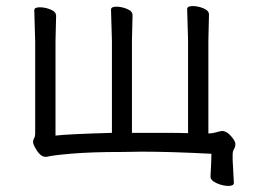

<svg xmlns="http://www.w3.org/2000/svg" viewBox="-20 -502 841 633"><path d="M747 25 751 100V101Q751 111 733 111Q715 111 694.5 102Q674 93 674 80V79Q677 28 677 5Q544 -2 447 -2L382 -1Q282 -1 217 4.5Q152 10 134 15H130Q112 15 96 -15Q89 -27 89 -34Q89 -41 92.5 -46.5Q96 -52 96 -64V-366L93 -468Q93 -478 111 -478Q129 -478 147 -470.5Q165 -463 165 -450L163 -366V-55Q206 -60 349 -64V-368L346 -470Q346 -480 363.5 -480Q381 -480 399 -472.5Q417 -465 417 -452L415 -368V-64H529Q575 -64 600 -63V-370L597 -472Q597 -482 615 -482Q633 -482 651 -474.5Q669 -467 669 -454L667 -370V-62Q680 -62 691.5 -65.5Q703 -69 711 -70H713Q727 -70 741.5 -53.5Q756 -37 756 -27.5Q756 -18 751.5 -10.5Q747 -3 747 7Z"/></svg>

Font: LXGW WenKai Lite
Style: Regular
Weight: 400
Designer: LXGW / Fontworks Inc.
Foundry: LXGW / Fontworks Inc.
Version: Version 1.511; March 25, 2025